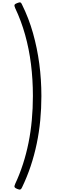

<svg xmlns="http://www.w3.org/2000/svg" viewBox="-20 -1505 496 1605"><path d="M107 32Q144 -47 172 -133.5Q200 -220 218.5 -312Q237 -404 246 -502Q255 -600 255 -703Q255 -840 239 -968Q223 -1096 190 -1214Q157 -1332 107 -1437Q98 -1457 102 -1465Q106 -1473 123 -1479Q142 -1487 150 -1484.5Q158 -1482 164 -1467Q221 -1352 256 -1227.5Q291 -1103 308.5 -971.5Q326 -840 326 -702Q326 -599 316.5 -499.5Q307 -400 287 -304Q267 -208 236.5 -116.5Q206 -25 164 62Q158 76 150 79Q142 82 123 74Q106 67 102 59.5Q98 52 107 32Z"/></svg>

Font: Playwrite BE WAL Light
Style: Regular
Weight: 300
Version: Version 1.002